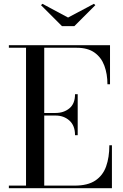

<svg xmlns="http://www.w3.org/2000/svg" viewBox="-20 -987 646 1007"><path d="M337 -895 472.5 -967 480 -960 370 -850H305L195 -960L202.5 -967ZM373.5 -278Q373.5 -328.5 344 -354.8Q314.5 -381 271.5 -381H212V-13.5H371.5Q440 -13.5 479.8 -40Q519.5 -66.5 536.5 -114Q553.5 -161.5 553.5 -225H567V0H26.5V-13.5H116.5V-736.5H26.5V-750H557V-545H543.5Q543.5 -598.5 527.5 -642Q511.5 -685.5 476 -711Q440.5 -736.5 382 -736.5H212V-394.5H271.5Q314.5 -394.5 344 -418.8Q373.5 -443 373.5 -493H387.5V-278Z"/></svg>

Font: Bodoni Moda 16pt
Style: Regular
Weight: 400
Version: Version 2.3